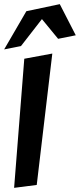

<svg xmlns="http://www.w3.org/2000/svg" viewBox="-100 -871 385 925"><path d="M77 20 152 -613 17 -588 -32 34ZM-80 -633 1 -649 102 -779 180 -684 265 -701 188 -851 27 -817Z"/></svg>

Font: Gamestation Warped
Style: Italic
Weight: 400
Designer: Jonas Hecksher
Foundry: Jonas Hecksher, Playtypeª, e-types AS
Version: Version 1.003